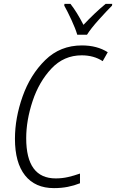

<svg xmlns="http://www.w3.org/2000/svg" viewBox="-20 -959 598 989"><path d="M428 -780Q448 -812 489 -857.5Q530 -903 557 -930L558 -939H524Q496 -916 466.5 -888Q437 -860 410 -831Q376 -897 343 -939H312L311 -930Q327 -902 348 -856.5Q369 -811 378 -780ZM392 -15V-65Q361 -54 330.5 -47Q300 -40 267 -40Q115 -40 115 -247Q115 -339 148 -438.5Q181 -538 245 -606Q309 -674 401 -674Q463 -674 509 -644L535 -690Q480 -725 402 -725Q290 -725 213 -649.5Q136 -574 96.5 -462.5Q57 -351 57 -244Q57 -121 109 -55.5Q161 10 258 10Q296 10 329 3.5Q362 -3 392 -15Z"/></svg>

Font: Noto Sans UI SemiCondensed Light
Style: Italic
Weight: 300
Width: 4
Designer: Monotype Design Team
Foundry: Monotype Imaging Inc.
Version: 1.001